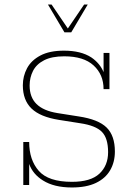

<svg xmlns="http://www.w3.org/2000/svg" viewBox="-20 -818 596 849"><path d="M298 11Q219 11 170 -20Q125 -48 109 -93V0H83V-190H109Q109 -111 151.5 -62.5Q194 -14 298 -14Q381 -14 419.5 -50Q458 -86 458 -145Q458 -207 430.5 -235Q403 -263 335 -273L240 -288Q158 -301 119.5 -338Q81 -375 81 -441Q81 -481 99.5 -516Q118 -551 158.5 -572.5Q199 -594 263 -594Q338 -594 384 -564Q422 -538 438 -499V-584H464V-424H438Q438 -488 394 -528.5Q350 -569 264 -569Q209 -569 175 -551.5Q141 -534 126 -504.5Q111 -475 111 -440Q111 -388 141.5 -358Q172 -328 234 -318L329 -303Q415 -290 451.5 -254Q488 -218 488 -148Q488 -101 467 -65Q446 -29 404 -9Q362 11 298 11ZM265 -675 192 -798H208L280 -692L352 -798H368L295 -675Z"/></svg>

Font: Rokkitt SemiBold Thin
Style: Regular
Weight: 250
Version: Version 3.103